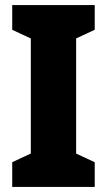

<svg xmlns="http://www.w3.org/2000/svg" viewBox="-20 -734 420 754"><path d="M352 0H28V-97L101 -131V-583L28 -617V-714H352V-617L279 -583V-131L352 -97Z"/></svg>

Font: Noto Sans Khmer UI Condensed Black
Style: Regular
Weight: 900
Width: 3
Designer: Danh Hong and the Monotype Design Team
Foundry: Monotype Imaging Inc.
Version: Version 2.002; ttfautohint (v1.8.4.7-5d5b)